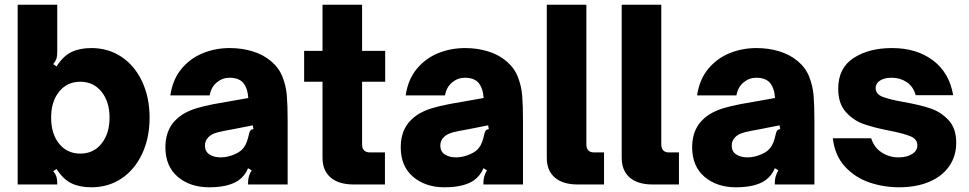

<svg xmlns="http://www.w3.org/2000/svg" viewBox="-20 -783 4114 815"><path d="M220 -66 206 -56Q216 -44 219.5 -33Q223 -22 223 -6V0H55V-763H223V-561Q223 -545 219.5 -534Q216 -523 206 -511L220 -501Q248 -545 283 -562Q318 -579 368 -579Q440 -579 496 -541.5Q552 -504 583.5 -436.5Q615 -369 615 -284Q615 -198 583.5 -130.5Q552 -63 496 -25.5Q440 12 368 12Q318 12 283 -5Q248 -22 220 -66ZM445 -284Q445 -351 411 -393.5Q377 -436 321 -436Q265 -436 231 -394Q197 -352 197 -284Q197 -215 231 -173Q265 -131 321 -131Q377 -131 411 -173.5Q445 -216 445 -284Z M682 -159Q682 -249 753 -296Q780 -313 812.5 -323Q845 -333 887 -341L1034 -367Q1031 -410 1011 -433Q992 -453 954 -453Q924 -453 900 -433Q876 -413 870 -378H703Q713 -446 750.5 -491Q788 -536 841.5 -557.5Q895 -579 955 -579Q1007 -579 1052.5 -565Q1098 -551 1131 -523Q1164 -495 1179 -457Q1194 -419 1197.5 -378Q1201 -337 1201 -269V0H1033V-9Q1033 -35 1048 -60L1033 -69Q1021 -38 992 -17Q949 12 868 12Q787 12 734.5 -32.5Q682 -77 682 -159ZM978 -129Q1003 -140 1015 -157Q1028 -173 1037 -214Q1039 -224 1043 -229Q1047 -234 1056 -235L1053 -251L967 -234L934 -228Q906 -223 890.5 -217Q875 -211 865 -201Q850 -186 850 -165Q850 -140 869 -127.5Q888 -115 917 -115Q947 -115 978 -129Z M1480 0Q1418 0 1383.5 -29.5Q1349 -59 1349 -113V-436H1271V-567H1349V-763H1517V-567H1615V-436H1517V-170Q1517 -136 1551 -136H1614V0Z M1681 -159Q1681 -249 1752 -296Q1779 -313 1811.5 -323Q1844 -333 1886 -341L2033 -367Q2030 -410 2010 -433Q1991 -453 1953 -453Q1923 -453 1899 -433Q1875 -413 1869 -378H1702Q1712 -446 1749.5 -491Q1787 -536 1840.5 -557.5Q1894 -579 1954 -579Q2006 -579 2051.5 -565Q2097 -551 2130 -523Q2163 -495 2178 -457Q2193 -419 2196.5 -378Q2200 -337 2200 -269V0H2032V-9Q2032 -35 2047 -60L2032 -69Q2020 -38 1991 -17Q1948 12 1867 12Q1786 12 1733.5 -32.5Q1681 -77 1681 -159ZM1977 -129Q2002 -140 2014 -157Q2027 -173 2036 -214Q2038 -224 2042 -229Q2046 -234 2055 -235L2052 -251L1966 -234L1933 -228Q1905 -223 1889.5 -217Q1874 -211 1864 -201Q1849 -186 1849 -165Q1849 -140 1868 -127.5Q1887 -115 1916 -115Q1946 -115 1977 -129Z M2431 0Q2369 0 2335 -29.5Q2301 -59 2301 -113V-763H2469V-171Q2469 -136 2502 -136H2544V0Z M2749 0Q2687 0 2653 -29.5Q2619 -59 2619 -113V-763H2787V-171Q2787 -136 2820 -136H2862V0Z M2918 -159Q2918 -249 2989 -296Q3016 -313 3048.5 -323Q3081 -333 3123 -341L3270 -367Q3267 -410 3247 -433Q3228 -453 3190 -453Q3160 -453 3136 -433Q3112 -413 3106 -378H2939Q2949 -446 2986.5 -491Q3024 -536 3077.5 -557.5Q3131 -579 3191 -579Q3243 -579 3288.5 -565Q3334 -551 3367 -523Q3400 -495 3415 -457Q3430 -419 3433.5 -378Q3437 -337 3437 -269V0H3269V-9Q3269 -35 3284 -60L3269 -69Q3257 -38 3228 -17Q3185 12 3104 12Q3023 12 2970.5 -32.5Q2918 -77 2918 -159ZM3214 -129Q3239 -140 3251 -157Q3264 -173 3273 -214Q3275 -224 3279 -229Q3283 -234 3292 -235L3289 -251L3203 -234L3170 -228Q3142 -223 3126.5 -217Q3111 -211 3101 -201Q3086 -186 3086 -165Q3086 -140 3105 -127.5Q3124 -115 3153 -115Q3183 -115 3214 -129Z M3515 -196H3678Q3691 -156 3723 -135.5Q3755 -115 3794 -115Q3829 -115 3851.5 -129Q3874 -143 3874 -166Q3874 -192 3846 -204Q3818 -216 3757 -228Q3690 -241 3646 -256.5Q3602 -272 3570 -308Q3538 -344 3538 -406Q3538 -494 3603 -536.5Q3668 -579 3766 -579Q3871 -579 3940.5 -526.5Q4010 -474 4026 -379H3867Q3856 -417 3828 -435Q3800 -453 3765 -453Q3734 -453 3715.5 -441Q3697 -429 3697 -410Q3697 -384 3725.5 -372.5Q3754 -361 3816 -350Q3884 -338 3929 -323Q3974 -308 4006.5 -273Q4039 -238 4039 -177Q4039 -121 4009.5 -78Q3980 -35 3925 -11.5Q3870 12 3796 12Q3731 12 3670.5 -8.5Q3610 -29 3567 -75.5Q3524 -122 3515 -196Z"/></svg>

Font: Open Sauce Sans Black
Style: Regular
Weight: 900
Designer: Alfredo Marco Pradil
Foundry: Creative Sauce Fz LLC
Version: Version 1.477